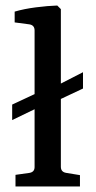

<svg xmlns="http://www.w3.org/2000/svg" viewBox="-20 -674 348 694"><path d="M24 -296 144 -352H161L280 -413V-354L161 -298H144L24 -240ZM200 -71Q200 -52 220 -49L269 -41V0H36V-42L86 -49Q105 -52 105 -70V-564Q105 -583 86 -586L33 -593V-632Q67 -642 110 -647.5Q153 -653 187 -654L200 -641Z"/></svg>

Font: Rasa Medium
Style: Regular
Weight: 500
Designer: Anna Giedrys (Yrsa+Rasa design), David Brezina (Yrsa art-direction, Rasa art-direction, design)
Foundry: Rosetta Type Foundry
Version: Version 2.004